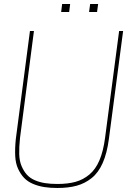

<svg xmlns="http://www.w3.org/2000/svg" viewBox="-20 -935 660 961"><path d="M267.1 5.9Q230.5 5.9 201.2 1.2Q171.9 -3.4 145.3 -14.6Q118.7 -25.9 101.1 -44.2Q83.5 -62.5 70.8 -89.6Q58.1 -116.7 56.2 -153.6Q54.2 -190.4 59.1 -238.8L129.9 -779.8H149.9L80.1 -244.1Q75.2 -198.7 76.2 -164.1Q77.1 -129.4 87.9 -104Q98.6 -78.6 114 -61.3Q129.4 -43.9 153.3 -33.4Q177.2 -22.9 204.6 -18.6Q231.9 -14.2 267.1 -14.2Q319.8 -14.2 358.2 -24.9Q396.5 -35.6 427.5 -61.5Q458.5 -87.4 477.8 -132.8Q497.1 -178.2 505.9 -245.1L576.2 -779.8H596.2L524.9 -238.8Q515.6 -168 494.1 -119.4Q472.7 -70.8 438.7 -43.7Q404.8 -16.6 363.5 -5.4Q322.3 5.9 267.1 5.9ZM331.1 -915 326.2 -875H286.1L291 -915ZM471.2 -915 465.8 -875H425.8L431.2 -915Z"/></svg>

Font: Cooper Hewitt
Style: Thin Italic
Weight: 702
Designer: Village Type and Design LLC
Foundry: Cooper Hewitt Smithsonian Design Museum
Version: 1.000